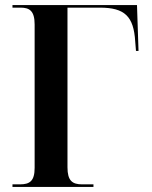

<svg xmlns="http://www.w3.org/2000/svg" viewBox="-20 -734 598 754"><path d="M29 0H347V-10H303C264 -10 245 -24 245 -77V-704H372C470 -704 505 -670 511 -571L514 -534H524L518 -714H29V-704H61C96 -704 116 -691 116 -638V-75C116 -23 97 -10 58 -10H29Z"/></svg>

Font: Noto Serif Display SemiCondensed SemiBold
Style: Regular
Weight: 600
Width: 4
Designer: Monotype Design Team
Foundry: Monotype Imaging Inc.
Version: Version 2.009